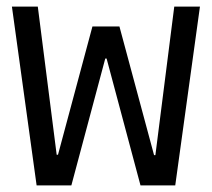

<svg xmlns="http://www.w3.org/2000/svg" viewBox="-20 -560 640 580"><path d="M90.6 0H195.6L298 -383.2H302L404.4 0H509.4L584 -540H506.4L449.4 -91.4H445.4L340.8 -480H259.2L155.2 -92.6H151.2L94.2 -540H16Z"/></svg>

Font: CommitMonoV142 ExtLt
Style: Regular
Weight: 200
Monospace: yes
Designer: Eigil Nikolajsen
Foundry: Eigil Nikolajsen
Version: Version 1.142